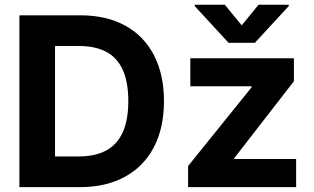

<svg xmlns="http://www.w3.org/2000/svg" viewBox="-20 -770 1290 790"><path d="M125.3 0V-126.2H302.5Q371.3 -126.2 416.5 -150.6Q461.8 -174.9 484.9 -225.4Q507.9 -275.9 507.9 -353.9Q507.9 -432.1 485.1 -482.6Q462.2 -533.1 417 -556.9Q371.8 -580.8 303.5 -580.8H121.9V-707H311.1Q417.5 -707 494.8 -664.8Q572.1 -622.5 613.4 -542.9Q654.7 -463.3 654.7 -353.9Q654.7 -244.1 613.2 -164.6Q571.7 -85 493.8 -42.5Q415.9 0 308.9 0ZM206.4 0H59.9V-707H206.4ZM753.9 -86.7 1015.1 -410.8V-415H763.1V-530.3H1189.3V-435.7L944 -119.5V-115.8H1198.5V0H753.9ZM974.6 -665.7 1043.7 -750.4H1168V-745L1028.7 -593.8H920.5L781.2 -745V-750.4H905.1Z"/></svg>

Font: Pretendard Std Variable
Style: Regular
Weight: 400
Designer: Base glyphs from Inter by Rasmus Andersson; Hangeul glyphs from Noto Sans CJK(Source Han Sans) by Jang Soo-young and Kan
Foundry: Kil Hyung-jin
Version: Version 1.309;Glyphs 3.2 (3225)